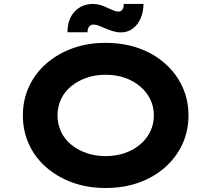

<svg xmlns="http://www.w3.org/2000/svg" viewBox="-20 -930 1057 960"><path d="M508.5 10Q417.3 10 341.8 -17.5Q266.3 -45 210.5 -94Q154.7 -143 124.6 -209.1Q94.4 -275.1 94.4 -352.9Q94.4 -430.6 124.8 -496.7Q155.3 -562.7 211.1 -611.7Q266.9 -660.7 342.1 -688.2Q417.3 -715.7 507.9 -715.7Q599.1 -715.7 674.3 -688.7Q749.6 -661.7 805.4 -612.2Q861.2 -562.7 891.8 -496.7Q922.4 -430.6 922.4 -353.4Q922.4 -275.1 891.8 -209.1Q861.2 -143 805.4 -93.5Q749.6 -44 674.3 -17Q599.1 10 508.5 10ZM507.9 -149.5Q561.2 -149.5 604.9 -165Q648.7 -180.5 681.1 -208.1Q713.6 -235.7 731.5 -272.8Q749.3 -309.8 749.3 -352.9Q749.3 -396 731.5 -433Q713.6 -470 681.1 -497.6Q648.7 -525.2 604.9 -540.7Q561.2 -556.2 507.9 -556.2Q455.7 -556.2 411.7 -540.7Q367.8 -525.2 335 -498.1Q302.2 -471 284.9 -433.7Q267.6 -396.4 267.6 -352.9Q267.6 -309.8 284.9 -272.3Q302.2 -234.7 335 -207.6Q367.8 -180.5 411.7 -165Q455.7 -149.5 507.9 -149.5ZM584.8 -768Q565.2 -768 544.9 -774.1Q524.6 -780.1 500.7 -790.4Q482.5 -798.6 470.3 -802.9Q458 -807.1 448 -807.1Q433.8 -807.1 425.6 -796.9Q417.4 -786.6 417.4 -768.6H317.4Q317.4 -834.6 353.6 -872.5Q389.7 -910.3 445.2 -910.3Q462.8 -910.3 480.5 -905.3Q498.2 -900.3 524.6 -887.7Q540.9 -880 551.8 -876Q562.8 -872 571.8 -872Q585.2 -872 592.3 -882.6Q599.5 -893.1 598.5 -910.3H697.4Q697.4 -871.5 683.4 -838.9Q669.4 -806.3 644 -787.2Q618.7 -768 584.8 -768Z"/></svg>

Font: Lexend Mega
Style: Regular
Weight: 400
Designer: Bonnie Shaver-Troup, Thomas Jockin
Foundry: Lexend
Version: Version 1.007